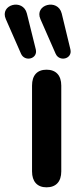

<svg xmlns="http://www.w3.org/2000/svg" viewBox="-72 -794 347 821"><path d="M18 -564C34 -528 91 -542 81 -583L43 -736C27 -802 -75 -775 -47 -712ZM166 -564C182 -528 239 -542 229 -583L192 -736C176 -802 73 -775 101 -712ZM127 7C168 7 190 -18 190 -61V-428C190 -472 167 -496 127 -496C87 -496 65 -472 65 -428V-61C65 -18 87 7 127 7Z"/></svg>

Font: Nunito
Style: Bold
Weight: 700
Designer: Vernon Adams
Foundry: Vernon Adams
Version: Version 3.602